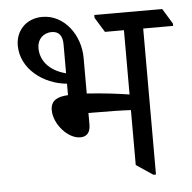

<svg xmlns="http://www.w3.org/2000/svg" viewBox="-48 -681 734 735"><g transform="rotate(-5 318.5 -313.5)"><path d="M246 -161C273 -161 285 -178 285 -207V-251C290 -251 295 -251 300 -251C358 -251 415 -250 448 -248V-37L512 6H522V-555H637V-564L601 -623H340V-612L375 -555H448V-308C411 -314 349 -322 285 -326V-463C285 -551 225 -633 141 -633C78 -633 38 -588 38 -532C38 -442 123 -378 213 -370V-326C173 -324 146 -312 146 -274C146 -221 198 -161 246 -161ZM116 -515C116 -548 138 -572 172 -572C200 -572 213 -553 213 -522V-410C146 -427 116 -470 116 -515Z"/></g></svg>

Font: Noto Serif Devanagari SemiCondensed
Style: Regular
Weight: 400
Width: 4
Designer: Universal Thirst, Indian Type Foundry and the Monotype Design Team
Foundry: Monotype Imaging Inc.
Version: Version 2.004